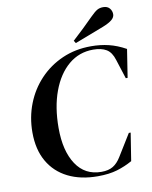

<svg xmlns="http://www.w3.org/2000/svg" viewBox="-96 -945 820 1034"><g transform="rotate(-10 314.0 -428.0)"><path d="M355 18Q261 18 192 -16.5Q123 -51 85.5 -116.5Q48 -182 48 -275Q48 -358 76.5 -431Q105 -504 157.5 -559.5Q210 -615 281.5 -646.5Q353 -678 439 -678Q490 -678 535.5 -667Q581 -656 628 -630L604 -476H594L560 -582Q547 -625 519.5 -641.5Q492 -658 447 -658Q370 -658 312.5 -609.5Q255 -561 223 -474.5Q191 -388 191 -274Q191 -149 239.5 -75.5Q288 -2 378 -2Q417 -2 441.5 -17Q466 -32 485 -63L559 -183H569L545 -31Q506 -9 461.5 4.5Q417 18 355 18ZM353 -723Q382 -749 412.5 -778.5Q443 -808 470 -835Q493 -858 507 -866Q521 -874 540 -874Q563 -874 575 -860Q587 -846 587 -827Q587 -811 571.5 -797.5Q556 -784 521 -770Q479 -754 440.5 -739Q402 -724 362 -709Z"/></g></svg>

Font: DM Serif Display
Style: Italic
Weight: 400
Italic angle: -12°
Designer: Colophon Foundry, Frank Grießhammer
Foundry: Colophon Foundry
Version: Version 5.100; ttfautohint (v1.8.2)